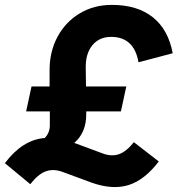

<svg xmlns="http://www.w3.org/2000/svg" viewBox="-43 -731 727 786"><path d="M81 23 -23 -63Q49 -159 140 -166Q161 -187 161 -218V-275H64L86 -377H160V-444Q160 -520 192.5 -580.5Q225 -641 283 -676Q341 -711 415 -711Q519 -711 582.5 -660.5Q646 -610 664 -513L524 -476Q506 -580 412 -580Q363 -580 335 -545.5Q307 -511 308 -454L309 -377H474L452 -275H310V-265Q311 -189 261 -146Q264 -145 266.5 -144Q269 -143 272 -142L377 -103Q414 -89 444.5 -100Q475 -111 505 -149L607 -70Q549 6 483.5 26.5Q418 47 333 17L211 -28Q174 -41 143 -29Q112 -17 81 23Z"/></svg>

Font: Red Hat Text VF
Style: Italic
Weight: 400
Italic angle: -12°
Designer: Pentagram, MCKL
Foundry: Pentagram, MCKL
Version: Version 1.023